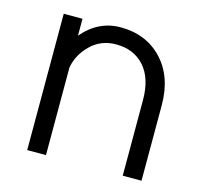

<svg xmlns="http://www.w3.org/2000/svg" viewBox="-81 -601 724 690"><g transform="rotate(15 280.5 -256.5)"><path d="M146 -507.3V-444.3Q204.1 -513.2 287.1 -513.2Q382.3 -513.2 441.9 -450Q501.5 -386.7 501.5 -280.8V0H431.6V-280.8Q431.6 -361.8 392.6 -405.8Q353.5 -449.7 287.1 -449.7Q230.5 -449.7 192.1 -411.6Q153.8 -373.5 146 -325.2V0H76.2V-507.3Z"/></g></svg>

Font: LilGrotesk
Style: Regular
Weight: 400
Designer: BSozoo
Foundry: BSozoo
Version: Version 1.004;PS 001.004;hotconv 1.0.70;makeotf.lib2.5.58329